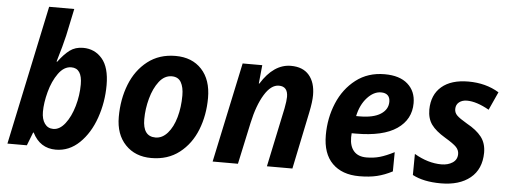

<svg xmlns="http://www.w3.org/2000/svg" viewBox="-50 -896 2765 1043"><g transform="rotate(5 1332.5 -375.0)"><path d="M155 -72H152L124 0H18L179 -760H316L285 -613Q273 -560 245 -467H249Q280 -509 310 -531.5Q340 -554 383 -554Q446 -554 486.5 -507Q527 -460 527 -363Q527 -270 497 -184Q467 -98 411 -44Q355 10 282 10Q196 10 155 -72ZM387 -355Q387 -443 328 -443Q288 -443 257.5 -400.5Q227 -358 211 -298Q195 -238 195 -189Q195 -149 212 -125Q229 -101 259 -101Q294 -101 323.5 -139Q353 -177 370 -236Q387 -295 387 -355Z M608 -197Q608 -294 640 -375Q672 -456 735 -505Q798 -554 887 -554Q977 -554 1029.5 -497.5Q1082 -441 1082 -342Q1082 -248 1050.5 -168Q1019 -88 956 -39Q893 10 803 10Q715 10 661.5 -46Q608 -102 608 -197ZM942 -343Q942 -388 926.5 -415Q911 -442 876 -442Q836 -442 807 -404.5Q778 -367 762.5 -310Q747 -253 747 -197Q747 -103 816 -103Q853 -103 882 -136Q911 -169 926.5 -224Q942 -279 942 -343Z M1253 -545H1360L1350 -444H1353Q1422 -555 1516 -555Q1581 -555 1615 -515.5Q1649 -476 1649 -407Q1649 -371 1637 -313L1572 0H1433L1501 -322Q1509 -364 1509 -385Q1509 -442 1460 -442Q1417 -442 1381 -383Q1345 -324 1324 -227L1275 0H1137Z M1737 -197Q1737 -290 1771 -371.5Q1805 -453 1870.5 -503.5Q1936 -554 2027 -554Q2109 -554 2153 -515Q2197 -476 2197 -411Q2197 -322 2122 -270.5Q2047 -219 1899 -219H1876Q1875 -211 1875 -196Q1875 -148 1898.5 -121.5Q1922 -95 1967 -95Q2006 -95 2039.5 -104.5Q2073 -114 2118 -137L2117 -32Q2075 -10 2033.5 0Q1992 10 1937 10Q1843 10 1790 -43Q1737 -96 1737 -197ZM1910 -314Q1986 -314 2025.5 -339.5Q2065 -365 2065 -407Q2065 -430 2052.5 -442Q2040 -454 2016 -454Q1976 -454 1940.5 -415Q1905 -376 1892 -314Z M2227 -22 2228 -137Q2303 -93 2376 -93Q2412 -93 2437 -109.5Q2462 -126 2462 -157Q2462 -178 2446.5 -194.5Q2431 -211 2384 -239Q2332 -270 2308.5 -302.5Q2285 -335 2285 -384Q2286 -465 2338 -509.5Q2390 -554 2484 -554Q2579 -554 2651 -510L2606 -411Q2537 -450 2485 -450Q2459 -450 2442 -436.5Q2425 -423 2425 -399Q2425 -379 2439.5 -364.5Q2454 -350 2495 -326Q2548 -297 2575 -262.5Q2602 -228 2602 -176Q2601 -86 2542 -38Q2483 10 2382 10Q2287 10 2227 -22Z"/></g></svg>

Font: Noto Sans Display
Style: Bold Italic
Weight: 700
Italic angle: -12°
Designer: Monotype Design team
Foundry: Monotype Imaging Inc.
Version: Version 1.000